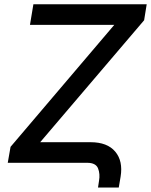

<svg xmlns="http://www.w3.org/2000/svg" viewBox="-20 -747 693 881"><path d="M380 0H15.6L28.4 -73.2L504.3 -632.8H117.5L133.2 -727.3H653.1L641.3 -654.1L164.4 -94.5H395.6Q472.3 -94.5 508.7 -51.3Q545.1 -8.2 533.4 63.6L524.9 113.6H429.7L434.3 83.1Q440 51.1 429.9 25.6Q419.7 0 380 0Z"/></svg>

Font: Inter UI Medium
Style: Italic
Weight: 500
Italic angle: 9.39999°
Designer: Rasmus Andersson
Foundry: rsms
Version: 3.2;8d6f07862